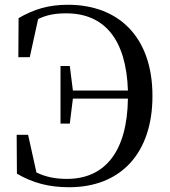

<svg xmlns="http://www.w3.org/2000/svg" viewBox="-20 -769 714 806"><path d="M234 -250H273L286 -355H517C514 -132 420 -18 261 -18C213 -18 172 -26 133 -45L98 -203H50L51 -40C117 -1 186 17 270 17C487 17 620 -126 620 -366C620 -615 477 -749 265 -749C185 -749 124 -731 58 -693L57 -529H105L140 -689C175 -706 210 -713 258 -713C419 -713 510 -603 517 -389H286L273 -492H234Z"/></svg>

Font: Noto Serif CJK SC Medium
Style: Regular
Weight: 500
Designer: Ryoko NISHIZUKA 西塚涼子 (kana & ideographs); Frank Grießhammer (Latin, Greek & Cyrillic); Wenlong ZHANG 张文龙 (bopomofo); San
Foundry: Adobe
Version: Version 2.001;hotconv 1.1.0;makeotfexe 2.6.0